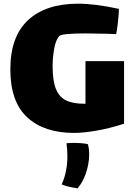

<svg xmlns="http://www.w3.org/2000/svg" viewBox="-20 -672 734 1040"><path d="M652 -341V-2Q572 24 501 36Q430 48 381 48Q219 48 127.5 -36.5Q36 -121 36 -296Q36 -474 132 -563Q228 -652 403 -652Q495 -652 624 -624Q624 -600 619 -553Q614 -506 609 -487L566 -489Q488 -491 444 -491Q312 -491 300 -476Q281 -453 273 -405.5Q265 -358 265 -314Q265 -234 283 -190Q301 -146 338 -128Q375 -110 438 -110H443V-341ZM378 102Q401 102 424 104Q447 106 456 109Q463 133 463 164Q463 218 443 273Q426 319 400 348Q349 341 314 327Q330 293 337 255Q345 218 345 175Q345 136 340 104Q359 102 378 102Z"/></svg>

Font: Lalezar
Style: Regular
Weight: 400
Designer: Borna Izadpanah
Foundry: Borna Izadpanah
Version: Version 1.003;November 28, 2018;FontCreator 11.5.0.2421 64-b